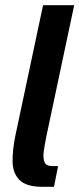

<svg xmlns="http://www.w3.org/2000/svg" viewBox="-20 -720 306 740"><path d="M180 -80H204L188 0H143Q81 0 55 -26.5Q29 -53 28.5 -97.5Q28 -142 39 -196L146 -700H266L159 -196Q153 -166 149 -139.5Q145 -113 151 -96.5Q157 -80 180 -80Z"/></svg>

Font: Epunda Sans SemiBold
Style: Italic
Weight: 600
Italic angle: -12.0243°
Designer: Simon Atzbach
Foundry: typofactur
Version: Version 2.204; ttfautohint (v1.8.4.7-5d5b)